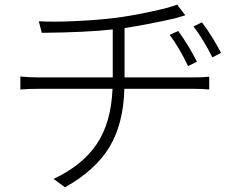

<svg xmlns="http://www.w3.org/2000/svg" viewBox="-20 -760 1040 824"><path d="M514.6 -427.7H804.7Q848.6 -427.7 877.9 -430.7V-376Q849.6 -378.9 806.6 -378.9H513.7Q509.8 -228.5 449.7 -128.9Q389.6 -29.3 258.8 43.9L210 7.8Q333 -49.8 395 -141.6Q457 -233.4 462.9 -378.9H153.3Q102.5 -378.9 67.4 -376V-431.6Q104.5 -427.7 152.3 -427.7H463.9V-633.8Q354.5 -621.1 159.2 -619.1L146.5 -668.9Q204.1 -665 301.8 -669.4Q399.4 -673.8 478.5 -683.6Q544.9 -692.4 625.5 -709.5Q706.1 -726.6 740.2 -740.2L775.4 -694.3Q767.6 -692.4 752.4 -687.5Q737.3 -682.6 732.4 -681.6Q617.2 -655.3 514.6 -639.6ZM825.2 -495.1 787.1 -476.6Q747.1 -559.6 708 -610.4L745.1 -627Q790 -564.5 825.2 -495.1ZM810.5 -646.5 846.7 -664.1Q889.6 -607.4 928.7 -533.2L891.6 -513.7Q851.6 -592.8 810.5 -646.5Z"/></svg>

Font: Gen Shin Gothic Monospace Light
Style: Regular
Weight: 300
Designer: [Source Han Sans]
Ryoko NISHIZUKA  (kana & ideographs); Paul D. Hunt (Latin, Greek & Cyrillic); Wenlong ZHANG  (bopomofo
Version: Version 1.002.20150607